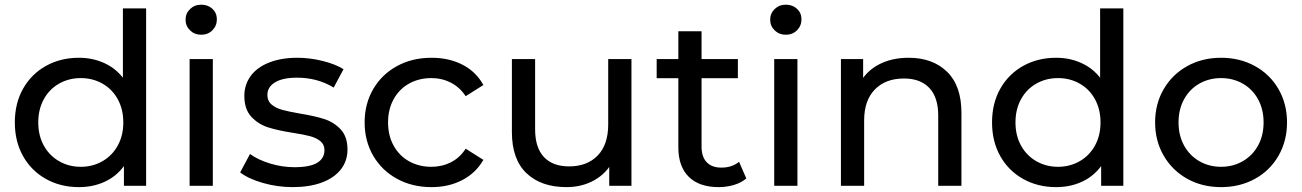

<svg xmlns="http://www.w3.org/2000/svg" viewBox="-20 -777 5445 803"><path d="M42 -265Q42 -345.1 76.7 -406.4Q111.4 -467.6 172.4 -501.5Q233.3 -535.4 310.1 -535.4Q377.8 -535.4 432.5 -504.9Q487.1 -474.4 518.8 -413.2Q550.4 -352 550.4 -264.6Q550.4 -177.1 519.2 -116.3Q488 -55.4 433.6 -24.9Q379.3 5.6 310.1 5.6Q233.3 5.6 172.4 -28.4Q111.4 -62.3 76.7 -123.6Q42 -184.9 42 -265ZM495.7 -265Q495.7 -319.6 472.6 -361.8Q449.5 -404 408.7 -427.2Q367.9 -450.4 317.9 -450.4Q267.8 -450.4 227 -427.2Q186.2 -404 163.1 -361.8Q140 -319.6 140 -265Q140 -210.4 163.1 -168.4Q186.2 -126.4 227 -102.9Q267.8 -79.4 317.9 -79.4Q367.9 -79.4 408.7 -102.9Q449.5 -126.4 472.6 -168.4Q495.7 -210.4 495.7 -265ZM498.3 -142 504 -266 494 -390V-742H591.1V0H498.3Z M773 -529.9H870.1V0H773ZM756.1 -694.6Q756.1 -721 774.9 -739.2Q793.6 -757.4 821.6 -757.4Q849.7 -757.4 868.4 -740.1Q887 -722.7 887 -696.3Q887 -669.1 868.4 -650.4Q849.7 -631.7 821.6 -631.7Q793.6 -631.7 774.9 -650Q756.1 -668.3 756.1 -694.6Z M984.4 -56 1025.6 -132.9Q1059.9 -108.1 1110.4 -92.9Q1160.9 -77.7 1211.3 -77.7Q1276.1 -77.7 1306.6 -96.2Q1337 -114.7 1337 -149Q1337 -172.6 1320.1 -186.5Q1303.1 -200.4 1276.6 -207.5Q1250.1 -214.6 1206 -221.3Q1141.6 -231.4 1101.1 -244.4Q1060.6 -257.3 1031.2 -288.6Q1001.9 -320 1001.9 -375.9Q1001.9 -423 1028.6 -459.4Q1055.4 -495.9 1105.9 -515.6Q1156.4 -535.4 1223.4 -535.4Q1275.7 -535.4 1329.1 -522.2Q1382.6 -509 1416.7 -487.6L1375.6 -410.7Q1340.4 -432.1 1302.3 -442.1Q1264.1 -452.1 1222.6 -452.1Q1162.1 -452.1 1130.2 -432.6Q1098.3 -413.1 1098.3 -380.1Q1098.3 -354.6 1116.1 -339.6Q1134 -324.7 1160.3 -317.6Q1186.6 -310.4 1234 -302.1Q1296.7 -291.9 1336.6 -279Q1376.4 -266.1 1404.9 -235.8Q1433.3 -205.4 1433.3 -151.6Q1433.3 -103.9 1405.4 -68.3Q1377.4 -32.7 1325.9 -13.6Q1274.3 5.6 1204.4 5.6Q1139.9 5.6 1079.3 -11.9Q1018.7 -29.3 984.4 -56Z M1505 -265Q1505 -342.7 1540.9 -404.4Q1576.9 -466 1640.4 -500.7Q1704 -535.4 1784.7 -535.4Q1858 -535.4 1914.6 -506.2Q1971.3 -477 2001.6 -421.4L1927.6 -374.7Q1902.9 -412.1 1865.6 -431.3Q1828.3 -450.4 1783.9 -450.4Q1732.3 -450.4 1691.2 -427.6Q1650.1 -404.9 1626.6 -362.6Q1603 -320.4 1603 -265Q1603 -209.4 1626.6 -167.3Q1650.1 -125.1 1691.2 -102.3Q1732.3 -79.4 1783.9 -79.4Q1828.3 -79.4 1865.6 -98.1Q1902.9 -116.9 1927.6 -155.1L2001.6 -108.4Q1970.4 -53.7 1913.8 -24.1Q1857.1 5.6 1784.7 5.6Q1704 5.6 1640.4 -29.2Q1576.9 -64 1540.9 -125.6Q1505 -187.3 1505 -265Z M2120.9 -224.9V-529.9H2218V-236Q2218 -159.9 2254.7 -120.5Q2291.4 -81.1 2360.1 -81.1Q2435.7 -81.1 2479.7 -126.6Q2523.7 -172.1 2523.7 -256.6V-529.9H2620.9V0H2528V-142.6L2543.7 -104.4Q2517.4 -52.6 2465.9 -23.5Q2414.4 5.6 2349.1 5.6Q2243.1 5.6 2182 -52.5Q2120.9 -110.6 2120.9 -224.9Z M2817 -160.9V-646.3H2914.1V-164.1Q2914.1 -121.1 2935.6 -98.6Q2957 -76 2997 -76Q3041.3 -76 3071 -100.3L3101.3 -30.6Q3080 -12.6 3049.5 -3.5Q3019 5.6 2985.7 5.6Q2904.3 5.6 2860.6 -37.5Q2817 -80.6 2817 -160.9ZM2726.4 -529.9H3066V-450H2726.4Z M3218 -529.9H3315.1V0H3218ZM3201.1 -694.6Q3201.1 -721 3219.9 -739.2Q3238.6 -757.4 3266.6 -757.4Q3294.7 -757.4 3313.4 -740.1Q3332 -722.7 3332 -696.3Q3332 -669.1 3313.4 -650.4Q3294.7 -631.7 3266.6 -631.7Q3238.6 -631.7 3219.9 -650Q3201.1 -668.3 3201.1 -694.6Z M3497 -529.9H3589.9V-387.1L3574.1 -425.3Q3600.6 -478 3654.5 -506.7Q3708.4 -535.4 3780.3 -535.4Q3880.7 -535.4 3940.9 -476.9Q4001 -418.4 4001 -305V0H3903.9V-293.9Q3903.9 -370 3866.5 -409.4Q3829.1 -448.7 3760.7 -448.7Q3683.7 -448.7 3638.9 -402.8Q3594.1 -356.9 3594.1 -273.3V0H3497Z M4129 -265Q4129 -345.1 4163.7 -406.4Q4198.4 -467.6 4259.4 -501.5Q4320.3 -535.4 4397.1 -535.4Q4464.8 -535.4 4519.5 -504.9Q4574.1 -474.4 4605.8 -413.2Q4637.4 -352 4637.4 -264.6Q4637.4 -177.1 4606.2 -116.3Q4575 -55.4 4520.6 -24.9Q4466.3 5.6 4397.1 5.6Q4320.3 5.6 4259.4 -28.4Q4198.4 -62.3 4163.7 -123.6Q4129 -184.9 4129 -265ZM4582.7 -265Q4582.7 -319.6 4559.6 -361.8Q4536.5 -404 4495.7 -427.2Q4454.9 -450.4 4404.9 -450.4Q4354.8 -450.4 4314 -427.2Q4273.2 -404 4250.1 -361.8Q4227 -319.6 4227 -265Q4227 -210.4 4250.1 -168.4Q4273.2 -126.4 4314 -102.9Q4354.8 -79.4 4404.9 -79.4Q4454.9 -79.4 4495.7 -102.9Q4536.5 -126.4 4559.6 -168.4Q4582.7 -210.4 4582.7 -265ZM4585.3 -142 4591 -266 4581 -390V-742H4678.1V0H4585.3Z M4811 -265.2Q4811 -342.6 4846.9 -404.2Q4882.9 -465.9 4945.5 -500.6Q5008.1 -535.4 5086.9 -535.4Q5165.6 -535.4 5228.5 -500.7Q5291.5 -466 5327.1 -404.4Q5362.7 -342.7 5362.7 -265Q5362.7 -187.5 5327.1 -125.6Q5291.5 -63.6 5228.5 -29Q5165.6 5.6 5086.9 5.6Q5008.1 5.6 4945.5 -29.2Q4882.9 -64 4846.9 -125.9Q4811 -187.8 4811 -265.2ZM5264.7 -265Q5264.7 -319.6 5241.6 -361.8Q5218.5 -404 5177.7 -427.2Q5136.9 -450.4 5086.9 -450.4Q5036.8 -450.4 4996 -427.2Q4955.2 -404 4932.1 -361.8Q4909 -319.6 4909 -265Q4909 -210.4 4932.1 -168.4Q4955.2 -126.4 4996 -102.9Q5036.8 -79.4 5086.9 -79.4Q5136.9 -79.4 5177.7 -102.9Q5218.5 -126.4 5241.6 -168.4Q5264.7 -210.4 5264.7 -265Z"/></svg>

Font: iiserrat Thin
Style: Regular
Weight: 100
Designer: Akira Ohta
Foundry: Akira Ohta
Version: Version 1.200;Glyphs 3.3.1 (3343)